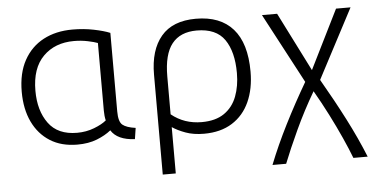

<svg xmlns="http://www.w3.org/2000/svg" viewBox="-50 -618 1754 896"><g transform="rotate(-5 827.5 -170.5)"><path d="M294 11Q219 11 166 -22.5Q113 -56 84.5 -116Q56 -176 56 -257Q56 -344 89 -404Q122 -464 180.5 -495Q239 -526 317 -526Q369 -526 416 -516.5Q463 -507 492 -495V-127Q492 -79 510 -64Q528 -49 571 -43L563 9Q481 5 452 -42Q425 -20 385.5 -4.5Q346 11 294 11ZM297 -44Q340 -44 377.5 -58.5Q415 -73 435 -90Q430 -111 430 -136V-453Q415 -459 384 -465.5Q353 -472 319 -472Q230 -472 175 -417Q120 -362 120 -256Q120 -163 163.5 -103.5Q207 -44 297 -44Z M678 185V-283Q678 -398 732 -462Q786 -526 895 -526Q1009 -526 1068.5 -458.5Q1128 -391 1128 -258Q1128 -178 1100.5 -117Q1073 -56 1019 -22Q965 12 887 12Q838 12 801 -1.5Q764 -15 739 -32V185ZM881 -43Q946 -43 986.5 -71Q1027 -99 1045.5 -147.5Q1064 -196 1064 -257Q1064 -357 1024.5 -414Q985 -471 894 -471Q817 -471 778 -422Q739 -373 739 -269V-92Q799 -43 881 -43Z M1192 185Q1227 96 1275 1Q1323 -94 1378 -188L1204 -516H1275L1414 -240L1551 -516H1619L1448 -191Q1507 -89 1554.5 3.5Q1602 96 1638 185H1571Q1555 143 1530.5 88.5Q1506 34 1476 -25Q1446 -84 1413 -141Q1363 -56 1322.5 31.5Q1282 119 1256 185Z"/></g></svg>

Font: Ubuntu Sans Light
Style: Regular
Weight: 300
Designer: Dalton Maag Ltd
Foundry: Dalton Maag Ltd
Version: Version 1.006; ttfautohint (v1.8.4.7-5d5b)